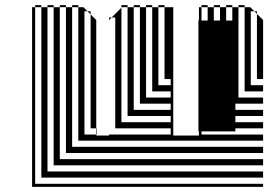

<svg xmlns="http://www.w3.org/2000/svg" viewBox="-20 -728 1052 748"><path d="M405 -660H415L405 -650ZM1005 -396V-372H933V-700H909V-708H933V-700H955L971 -684H981V-674L1005 -650V-420H981V-674L971 -684H957V-396ZM645 -252V-276H477V-700H455L453 -698V-252ZM357 -204H355V-228H333V-672L321 -684H309V-204H355V-200H405V-204H645V-228H429V-660H415L453 -698V-708H477V-700H501V-300H645V-324H525V-700H501V-708H525V-700H549V-348H645V-372H573V-700H549V-708H573V-700H597V-396H645V-420H621V-700H597V-708H621V-700H655V-200H755V-216H753V-648H755V-700H765V-648H789V-700H765V-708H789V-700H813V-648H837V-700H813V-708H837V-700H861V-648H885V-700H861V-708H885V-700H909V-348H1005V-324H897V-300H1005V-276H897V-252H1005V-228H897V-216H765V-204H1005V-180H285V-700H261V-708H285V-700H305L321 -684H333V-672L355 -650V-228H357ZM1005 -156V-132H237V-700H213V-708H237V-700H261V-156ZM1005 -108V-84H189V-700H165V-708H189V-700H213V-108ZM1005 -60V-36H141V-700H117V-708H141V-700H165V-60ZM105 0V-700H117V-12H1005V0Z"/></svg>

Font: Rubik Broken Fax
Style: Regular
Weight: 400
Designer: Hubert and Fischer, NaN
Foundry: Hubert and Fischer, NaN
Version: Version 2.201